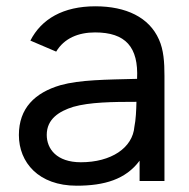

<svg xmlns="http://www.w3.org/2000/svg" viewBox="-20 -575 602 610"><path d="M76.5 -446 158.5 -411C184 -453.5 229 -472 282 -472C379 -472 420.5 -425.5 415.5 -324.5C315.5 -322 234 -321.5 172.5 -304.5C90.5 -280.5 40 -231 40 -146C40 -59 102.5 15 223.5 15C311.5 15 379.5 -5 423.5 -64.5V0H502.5V-334C502.5 -377 500 -416.5 485 -449.5C454 -520 380.5 -555 283 -555C180.5 -555 111.5 -514.5 76.5 -446ZM128.5 -146.5C128.5 -197 168 -221.5 212.5 -235.5C265 -250.5 337 -251.5 413.5 -251.5C413 -225.5 411.5 -193.5 407 -172.5C401.5 -105 333 -59.5 237 -59.5C160 -59.5 128.5 -102 128.5 -146.5Z"/></svg>

Font: Eudonet Medium
Style: Regular
Weight: 500
Designer: Mikhail Sharanda
Foundry: Mikhail Sharanda
Version: Version 4.503;Glyphs 3.1.2 (3151)